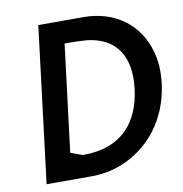

<svg xmlns="http://www.w3.org/2000/svg" viewBox="-78 -766 789 829"><g transform="rotate(-10 317.0 -351.5)"><path d="M257 -10C303 -10 347 -18 388 -34C513 -83 606 -197 625 -352C631 -403 629 -449 617 -491C585 -610 486 -693 341 -693H144L60 -10ZM238 -107H236L184 -126L242 -595H252C283 -595 313 -594 341 -592C471 -576 522 -485 506 -351C489 -209 410 -107 238 -107Z"/></g></svg>

Font: Bluebird
Style: LiObl
Weight: 300
Designer: Jasper
Foundry: Cannot Into Space Fonts
Version: Version 0.98